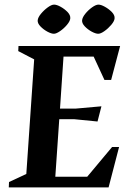

<svg xmlns="http://www.w3.org/2000/svg" viewBox="-20 -811 564 831"><path d="M18 0 19 -23.1 93.9 -58 127.9 -554 59 -589.9 60 -612H499.9L461 -464.9H432.1L385.4 -565.9H254.9L239.7 -341H307.9L419 -350.9L402.1 -285.1L302 -295H236.5L219.4 -46.1H357.5L465.2 -174.9H495.4L450 0ZM405.1 -664.9Q393.9 -664.9 376.8 -674.1Q359.7 -683.4 347 -696.8Q334.3 -710.3 335.3 -722.9Q336.5 -735.9 349.1 -751.4Q361.6 -767 378.2 -779Q394.9 -791 406.1 -791Q417.1 -791 433.9 -781.7Q450.6 -772.5 463.8 -759.1Q477 -745.6 476 -732Q475.4 -720 461.9 -703.9Q448.4 -687.9 432.1 -676.4Q415.9 -664.9 405.1 -664.9ZM213.3 -664.9Q202 -664.9 184.9 -674.1Q167.9 -683.4 155 -696.8Q142.1 -710.3 143.1 -722.9Q144.4 -735.9 157.3 -751.4Q170.1 -767 186.6 -779Q203 -791 214 -791Q225.6 -791 242.4 -781.7Q259.1 -772.5 272.2 -759.1Q285.2 -745.6 284.2 -732Q283.6 -720 270.2 -703.9Q256.9 -687.9 240.2 -676.4Q223.6 -664.9 213.3 -664.9Z"/></svg>

Font: Ancizar Serif Light
Style: Italic
Weight: 300
Italic angle: -4°
Designer: Cesar Puertas, Viviana Monsalve, Julian Moncada, Julian Prieto, Jose Castro, Felipe Aragon, Mariel Hernandez, Sara Alarc
Version: Version 8.100